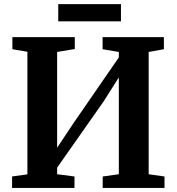

<svg xmlns="http://www.w3.org/2000/svg" viewBox="-20 -926 870 946"><path d="M39.5 0V-56.5L115 -67V-671L41 -683.5V-743H348.5V-684.5L261.5 -670V-198L344 -322L565.5 -643V-670L485.5 -683.5V-743H787.5V-683.5L712.5 -670V-67.5L790.5 -56.5V0H486V-56.5L565.5 -67.5V-544.5L490 -425.5L261.5 -100V-67.5L347 -56.5V0ZM576 -905.5V-821H267V-905.5Z"/></svg>

Font: Merriweather 28pt
Style: Bold
Weight: 700
Version: Version 2.100